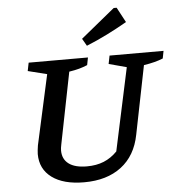

<svg xmlns="http://www.w3.org/2000/svg" viewBox="-61 -977 970 1045"><g transform="rotate(-5 424.5 -454.5)"><path d="M357 11Q244 11 181 -35.5Q118 -82 118 -164Q118 -174 119.5 -185Q121 -196 123 -211L207 -593L103 -619L112 -664H436L428 -623Q407 -614 383.5 -607.5Q360 -601 328 -596L250 -204Q248 -194 247 -186.5Q246 -179 246 -172Q246 -125 280 -99.5Q314 -74 379 -74Q431 -74 471.5 -90.5Q512 -107 545 -141L642 -593L545 -619L554 -664H849L841 -623Q819 -614 793.5 -607.5Q768 -601 736 -596L661 -222Q639 -109 560 -49Q481 11 357 11ZM436 -728 413 -768 599 -920H615L659 -838Q605 -807 550 -779.5Q495 -752 436 -728Z"/></g></svg>

Font: Piazzolla Thin
Style: Bold Italic
Weight: 700
Italic angle: -11.3°
Version: Version 2.005